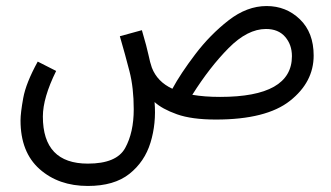

<svg xmlns="http://www.w3.org/2000/svg" viewBox="-20 -384 1097 636"><path d="M709 -63Q657 -63 617 -70Q675 -162 737.5 -225Q800 -288 861 -288Q902 -288 924.5 -262Q947 -236 947 -198Q947 -63 709 -63ZM271 232Q358 232 408.5 192Q459 152 478.5 88.5Q498 25 492 -46Q517 -23 566 -5.5Q615 12 695 12Q862 12 940.5 -50Q1019 -112 1019 -200Q1019 -276 973.5 -320Q928 -364 863 -364Q798 -364 737 -316.5Q676 -269 627 -204.5Q578 -140 551 -90Q501 -113 483 -160Q477 -177 472 -201.5Q467 -226 450 -284L377 -264Q395 -202 409 -147.5Q423 -93 423 -22Q423 55 394.5 106.5Q366 158 271 158Q122 158 122 2Q122 -60 166 -149L105 -180Q66 -109 57 -59.5Q48 -10 48 15Q48 120 111 176Q174 232 271 232Z"/></svg>

Font: Noto Sans Arabic Condensed
Style: Regular
Weight: 400
Width: 3
Designer: Nadine Chahine
Foundry: Monotype Imaging Inc.
Version: 1.001